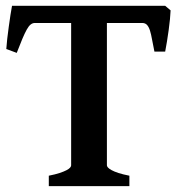

<svg xmlns="http://www.w3.org/2000/svg" viewBox="-20 -635 620 655"><path d="M146.5 0V-35.6Q168.9 -40 183.6 -44.9Q198.2 -49.8 207 -54.4Q215.8 -59.1 219.2 -63.2Q222.7 -67.4 222.7 -70.8V-556.6H98.6Q91.3 -556.6 84.7 -551.5Q78.1 -546.4 71.3 -534.2Q64.5 -522 56.2 -502.4Q47.9 -482.9 37.1 -454.6L1.5 -467.8Q2.4 -481.9 4.6 -502Q6.8 -522 9.8 -543Q12.7 -564 15.6 -583.3Q18.6 -602.5 21 -615.2H543.5L562 -599.6Q561.5 -586.9 559.8 -569.3Q558.1 -551.8 555.4 -532.2Q552.7 -512.7 549.6 -493.4Q546.4 -474.1 543.5 -459H506.8Q502 -481.4 498.8 -499.8Q495.6 -518.1 491.7 -530.5Q487.8 -543 481.7 -549.8Q475.6 -556.6 465.3 -556.6H344.7V-70.8Q344.7 -67.9 348.1 -63.7Q351.6 -59.6 360.4 -54.7Q369.1 -49.8 384 -44.9Q398.9 -40 421.4 -35.6V0Z"/></svg>

Font: Gentium Basic
Style: Bold
Weight: 700
Designer: J. Victor Gaultney and Annie Olsen
Foundry: SIL International
Version: Version 1.100